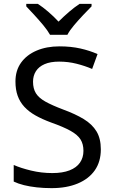

<svg xmlns="http://www.w3.org/2000/svg" viewBox="-20 -1030 589 994"><path d="M502 -257Q502 -193 471 -148.5Q440 -104 382.5 -80Q325 -56 247 -56Q207 -56 170.5 -60Q134 -64 104 -71.5Q74 -79 51 -90V-176Q87 -160 140.5 -147Q194 -134 251 -134Q304 -134 340 -148Q376 -162 394 -188Q412 -214 412 -249Q412 -284 397 -308Q382 -332 345.5 -352.5Q309 -373 244 -396Q198 -413 163.5 -432.5Q129 -452 106 -477Q83 -502 71.5 -534Q60 -566 60 -608Q60 -665 89 -705.5Q118 -746 169.5 -768Q221 -790 288 -790Q347 -790 396 -779Q445 -768 485 -750L457 -673Q420 -689 376.5 -700Q333 -711 286 -711Q241 -711 211 -698Q181 -685 166 -661.5Q151 -638 151 -607Q151 -571 166 -547Q181 -523 215 -504Q249 -485 307 -463Q370 -440 413.5 -413.5Q457 -387 479.5 -350Q502 -313 502 -257ZM239 -850Q226 -873 204 -899.5Q182 -926 158 -952Q134 -978 116 -997V-1010H176Q202 -993 230 -969Q258 -945 283 -918Q310 -945 338 -969Q366 -993 392 -1010H454V-997Q435 -978 410.5 -952Q386 -926 363.5 -899.5Q341 -873 329 -850Z"/></svg>

Font: Noto Sans Malayalam UI
Style: Regular
Weight: 400
Designer: Jelle Bosma - Monotype Design Team
Foundry: Monotype Imaging Inc.
Version: Version 2.104